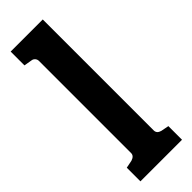

<svg xmlns="http://www.w3.org/2000/svg" viewBox="-261 -798 816 816"><g transform="rotate(-45 147.0 -390.0)"><path d="M24 -82 59 -89Q81 -96 81 -113V-667Q81 -676 75 -683Q69 -690 59 -691L24 -697V-780H217V-113Q217 -95 238 -89L274 -82V0H24Z"/></g></svg>

Font: Enriqueta
Style: Bold
Weight: 700
Designer: Viviana Monsalve, Gustavo Ibarra
Foundry: 72Puntos
Version: Version 2.000